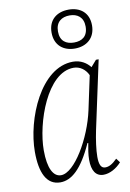

<svg xmlns="http://www.w3.org/2000/svg" viewBox="-90 -849 619 915"><g transform="rotate(-10 220.0 -392.0)"><path d="M306 -606C362 -606 405 -639 405 -701C405 -763 363 -794 308 -794C251 -794 209 -762 209 -700C209 -638 251 -606 306 -606ZM307 -635C269 -635 240 -653 240 -700C240 -746 269 -766 308 -766C345 -766 374 -746 374 -701C374 -653 345 -635 307 -635ZM127 10C181 10 233 -34 286 -152H290C285 -125 280 -98 280 -72C280 -19 299 10 336 10C366 10 399 -8 423 -35L408 -55C384 -31 367 -23 350 -23C329 -23 321 -43 321 -79C321 -113 328 -162 337 -205L408 -536H395L368 -505C351 -527 323 -546 285 -546C128 -546 32 -312 32 -154C32 -54 60 10 127 10ZM136 -23C99 -23 75 -66 75 -154C75 -286 154 -517 283 -517C313 -517 339 -499 353 -469L318 -305C290 -175 202 -23 136 -23Z"/></g></svg>

Font: Noto Serif Condensed ExtraLight
Style: Italic
Weight: 200
Width: 3
Italic angle: -12°
Designer: Monotype Design Team
Foundry: Monotype Imaging Inc.
Version: Version 2.013